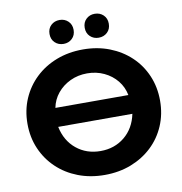

<svg xmlns="http://www.w3.org/2000/svg" viewBox="-96 -989 1034 1091"><g transform="rotate(-10 421.0 -444.0)"><path d="M421 12Q338 12 268 -15Q198 -42 146.5 -91Q95 -140 66.5 -206Q38 -272 38 -350Q38 -428 66.5 -494Q95 -560 146.5 -609Q198 -658 268 -685Q338 -712 421 -712Q504 -712 573.5 -685Q643 -658 694.5 -609.5Q746 -561 774.5 -494.5Q803 -428 803 -350Q803 -272 774.5 -205.5Q746 -139 694.5 -90.5Q643 -42 573.5 -15Q504 12 421 12ZM421 -126Q502 -126 560 -173.5Q618 -221 635 -303H207Q224 -221 282 -173.5Q340 -126 421 -126ZM210 -412H631Q622 -459 592.5 -495.5Q563 -532 518.5 -553Q474 -574 421 -574Q368 -574 323.5 -553Q279 -532 249 -495.5Q219 -459 210 -412ZM320 -762Q290 -762 270 -781Q250 -800 250 -831Q250 -862 270 -881Q290 -900 320 -900Q349 -900 369 -881Q389 -862 389 -831Q389 -800 369 -781Q349 -762 320 -762ZM522 -762Q493 -762 473 -781Q453 -800 453 -831Q453 -862 473 -881Q493 -900 522 -900Q552 -900 572 -881Q592 -862 592 -831Q592 -800 572 -781Q552 -762 522 -762Z"/></g></svg>

Font: Montserrat
Style: Bold
Weight: 700
Designer: Julieta Ulanovsky
Foundry: Julieta Ulanovsky
Version: Version 9.000; ttfautohint (v1.8.4.7-5d5b)